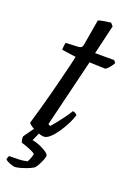

<svg xmlns="http://www.w3.org/2000/svg" viewBox="-185 -739 691 1000"><g transform="rotate(20 160.5 -239.0)"><path d="M122 0Q109 0 88 -8Q67 -16 50.5 -26.5Q34 -37 31 -44Q45 -92 58.5 -140Q72 -188 84 -234Q96 -280 106 -320.5Q116 -361 124 -393Q132 -425 136 -447L58 -458Q58 -471 59.5 -482.5Q61 -494 63 -498L132 -501Q143 -502 148.5 -506.5Q154 -511 156 -524L180 -665Q191 -669 211 -672.5Q231 -676 249 -678L263 -662L225 -500H331L341 -487Q335 -475 324.5 -462Q314 -449 303 -442L214 -445L123 -70L134 -63Q143 -72 159 -92Q175 -112 192 -135Q209 -158 219 -176Q228 -176 235 -171.5Q242 -167 244 -163Q238 -142 224.5 -114.5Q211 -87 193 -60.5Q175 -34 156.5 -17Q138 0 122 0ZM34 200Q28 200 15.5 196Q3 192 -7.5 186.5Q-18 181 -20 176Q-17 168 -17 166Q-17 164 -12 157Q17 157 41 156Q65 155 87 150Q94 139 98.5 126Q103 113 105 103Q97 95 71 84.5Q45 74 26 69Q25 65 22 56Q19 47 21 35Q32 20 46.5 -1Q61 -22 73 -37H107L74 37Q97 41 118.5 50.5Q140 60 155 70.5Q170 81 170 90Q170 97 164 112.5Q158 128 149.5 143.5Q141 159 134 166Q118 176 98 183.5Q78 191 60.5 195.5Q43 200 34 200Z"/></g></svg>

Font: Texturina Medium 12pt
Style: Italic
Weight: 400
Italic angle: -11°
Version: Version 1.002